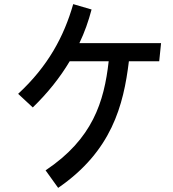

<svg xmlns="http://www.w3.org/2000/svg" viewBox="-20 -849 840 931"><path d="M139 -328C212 -399 271 -473 318 -552H507C485 -355 429 -175 201 -23L262 62C521 -116 579 -337 605 -552H752L761 -640H365C390 -692 409 -746 424 -803L335 -829C290 -672 213 -528 68 -394Z"/></svg>

Font: Smiley Sans Oblique
Style: Regular
Weight: 400
Italic angle: -8°
Designer: oooooohmygosh, Nagisa Chen, Janine Sui, Heda Shi, Jian Li
Foundry: atelierAnchor
Version: Version 2.0.1